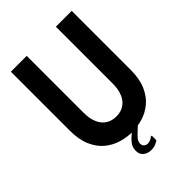

<svg xmlns="http://www.w3.org/2000/svg" viewBox="-248 -803 1062 1062"><g transform="rotate(-45 283.0 -272.0)"><path d="M346 137V101H339Q332 108 321 112.5Q310 117 300 117Q288 117 279.5 110.5Q271 104 269 91Q268 79 273.5 68Q279 57 289 47L338 0H293L273 17Q254 32 239 51.5Q224 71 224 99Q224 126 242.5 141Q261 156 288 156Q309 156 323 150Q337 144 346 137ZM521 -239V-700H397V-253Q397 -210 383.5 -178Q370 -146 344.5 -129Q319 -112 284 -112Q247 -112 221.5 -129Q196 -146 182.5 -178Q169 -210 169 -253V-700H45V-239Q45 -168 66.5 -119.5Q88 -71 123 -42.5Q158 -14 200 -1.5Q242 11 284 11Q325 11 367 -1.5Q409 -14 443.5 -42.5Q478 -71 499.5 -119.5Q521 -168 521 -239Z"/></g></svg>

Font: Phudu Medium
Style: Regular
Weight: 500
Version: Version 1.005;gftools[0.9.23]